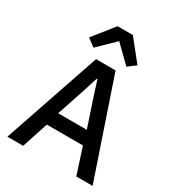

<svg xmlns="http://www.w3.org/2000/svg" viewBox="-219 -1073 1098 1202"><g transform="rotate(30 330.0 -472.0)"><path d="M638 0H520L459 -189H198L136 0H22L260 -698H401ZM431 -286 362 -493 330 -594H325L293 -493L224 -286ZM274 -944H384L504 -794L448 -752L329 -868L210 -752L154 -794Z"/></g></svg>

Font: IBM Plex Sans Medium
Style: Regular
Weight: 500
Designer: Mike Abbink, Paul van der Laan, Pieter van Rosmalen
Foundry: Bold Monday
Version: Version 3.201